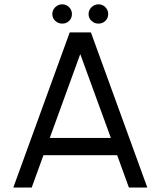

<svg xmlns="http://www.w3.org/2000/svg" viewBox="-20 -846 724 866"><path d="M294.5 -700H390L644.5 0H561.5L508.5 -146H176L123 0H40ZM204.5 -224H480L342 -602ZM261 -739.5Q242.5 -739.5 229.2 -751.8Q216 -764 216 -782.5Q216 -800.5 229.2 -813.5Q242.5 -826.5 261 -826.5Q279 -826.5 291.8 -813.5Q304.5 -800.5 304.5 -782.5Q304.5 -764 291.8 -751.8Q279 -739.5 261 -739.5ZM424.5 -739.5Q406 -739.5 392.8 -751.8Q379.5 -764 379.5 -782.5Q379.5 -800.5 392.8 -813.5Q406 -826.5 424.5 -826.5Q442.5 -826.5 455.2 -813.5Q468 -800.5 468 -782.5Q468 -764 455.2 -751.8Q442.5 -739.5 424.5 -739.5Z"/></svg>

Font: Urbanist
Style: Regular
Weight: 400
Designer: Corey Hu
Foundry: Corey Hu
Version: Version 1.330; ttfautohint (v1.8.4.7-5d5b)